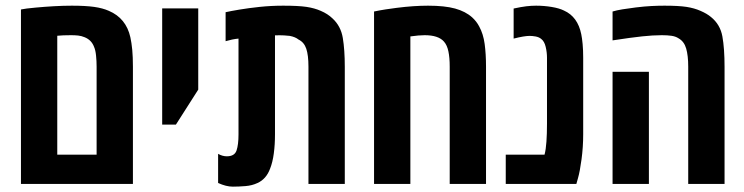

<svg xmlns="http://www.w3.org/2000/svg" viewBox="-20 -660 2670 689"><path d="M55.2 0V-626Q62 -627.4 75.9 -629.4Q89.8 -631.3 108.4 -632.8Q139.2 -635.7 173.6 -637.7Q208 -639.6 237.8 -639.6Q286.6 -639.6 317.6 -635.3Q348.6 -630.9 370.6 -621.1Q432.6 -594.7 447.8 -526.4Q452.1 -506.8 454.6 -481.2Q457 -455.6 457 -420.4V0ZM185.5 -105H326.7V-420.9Q326.7 -440.9 324.7 -460.4Q322.8 -480 317.4 -492.2Q308.1 -516.6 283.7 -526.4Q272 -531.2 260.3 -532.5Q248.5 -533.7 234.9 -533.7Q217.3 -533.7 207.5 -533.2Q197.8 -532.7 185.5 -531.7Z M562 -212.9V-629.9H691.4V-338.4L611.3 -212.9Z M815.4 9.8Q791.5 9.8 762.7 -3.4V-107.9Q778.3 -99.1 793.9 -99.1Q821.8 -99.1 828.9 -120.1Q835.9 -141.1 835.9 -177.7V-521.5Q824.7 -520.5 813 -518.1Q801.3 -515.6 789.6 -512.2V-616.2Q806.6 -620.1 838.9 -625.5Q871.1 -630.9 912.1 -635.3Q953.1 -639.6 996.1 -639.6Q1050.8 -639.6 1079.8 -635.3Q1108.9 -630.9 1130.9 -621.1Q1156.2 -610.4 1173.3 -593.8Q1203.1 -566.4 1210.2 -523.7Q1217.3 -481 1217.3 -420.4V0H1086.9V-420.9Q1086.9 -461.9 1079.1 -485.1Q1071.3 -508.3 1051.3 -518.1Q1040 -527.3 1020 -531.2Q1012.7 -532.2 999.3 -533Q985.8 -533.7 966.8 -533.2V-177.7Q966.8 -141.1 962.6 -109.6Q958.5 -78.1 949.2 -54.7Q935.5 -17.6 904.3 -3.4Q884.8 5.9 860.8 7.8Q836.9 9.8 815.4 9.8Z M1322.3 0V-618.7Q1342.8 -623 1363.3 -626.2Q1383.8 -629.4 1403.3 -631.8Q1433.6 -635.7 1462.4 -637.7Q1491.2 -639.6 1516.1 -639.6Q1575.7 -639.6 1613 -629.4Q1650.4 -619.1 1674.3 -597.7Q1690.4 -583 1699.7 -564.9Q1714.4 -538.1 1719.2 -502.4Q1724.1 -466.8 1724.1 -420.4V0H1593.8V-420.9Q1593.8 -453.1 1589.1 -475.6Q1584.5 -498 1573.2 -510.7Q1553.2 -533.7 1503.9 -533.7Q1483.4 -533.7 1452.6 -529.3V0Z M1794.9 0V-105H1934.1Q1939 -123.5 1940.9 -151.6Q1942.9 -179.7 1942.9 -216.8V-452.6Q1942.9 -472.2 1938.2 -491.9Q1933.6 -511.7 1921.9 -520.5Q1914.1 -526.9 1902.1 -529.1Q1890.1 -531.2 1880.9 -531.2Q1861.3 -531.2 1823.2 -521.5V-629.4Q1850.6 -635.3 1868.9 -637.5Q1887.2 -639.6 1903.8 -639.6Q1932.6 -639.6 1960 -635Q1987.3 -630.4 2003.9 -622.1Q2053.2 -600.1 2065.9 -537.1Q2068.8 -523.4 2070.8 -501.7Q2072.8 -480 2072.8 -452.6V-178.2Q2072.8 -132.8 2066.9 -88.6Q2061 -44.4 2054.2 -21L2048.3 0Z M2449.7 0V-420.9Q2449.7 -460.4 2442.4 -485.8Q2435.1 -511.2 2415 -522.5Q2404.8 -529.3 2390.1 -531.5Q2375.5 -533.7 2355 -533.7Q2323.2 -533.7 2284.4 -529.5Q2245.6 -525.4 2178.2 -515.1V-618.7Q2192.4 -623 2213.4 -626.5Q2234.4 -629.9 2261.7 -633.3Q2293.5 -637.2 2318.1 -638.4Q2342.8 -639.6 2364.3 -639.6Q2415 -639.6 2443.4 -635.3Q2471.7 -630.9 2493.7 -621.1Q2516.6 -611.3 2531.2 -599.1Q2564.5 -572.3 2572.3 -529.3Q2580.1 -486.3 2580.1 -420.4V0ZM2178.2 0V-402.3H2308.6V0Z"/></svg>

Font: Open Sans Condensed
Style: Bold
Weight: 700
Width: 3
Designer: Monotype Design Team
Foundry: Monotype Imaging Inc.
Version: Version 3.003; ttfautohint (v1.8.4)